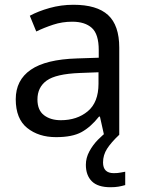

<svg xmlns="http://www.w3.org/2000/svg" viewBox="-20 -565 601 805"><path d="M288 -545Q386 -545 433 -502Q480 -459 480 -365V0H416L399 -76H395Q360 -32 321.5 -11Q283 10 215 10Q142 10 94 -28.5Q46 -67 46 -149Q46 -229 109 -272.5Q172 -316 303 -320L394 -323V-355Q394 -422 365 -448Q336 -474 283 -474Q241 -474 203 -461.5Q165 -449 132 -433L105 -499Q140 -518 188 -531.5Q236 -545 288 -545ZM314 -259Q214 -255 175.5 -227Q137 -199 137 -148Q137 -103 164.5 -82Q192 -61 235 -61Q303 -61 348 -98.5Q393 -136 393 -214V-262ZM412 116Q412 161 457 161Q474 161 485.5 158.5Q497 156 505 155V211Q491 215 477 217.5Q463 220 443 220Q390 220 365 195Q340 170 340 126Q340 97 354.5 70Q369 43 390.5 21Q412 -1 432 -15L480 0Q446 32 429 58.5Q412 85 412 116Z"/></svg>

Font: Noto Sans Osmanya
Style: Regular
Weight: 400
Designer: Monotype Design Team
Foundry: Monotype Imaging Inc.
Version: Version 2.001; ttfautohint (v1.8.4.7-5d5b)